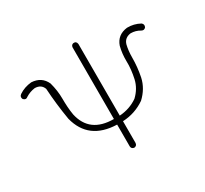

<svg xmlns="http://www.w3.org/2000/svg" viewBox="-153 -995 1306 1221"><g transform="rotate(-30 500.0 -384.0)"><path d="M150 -687Q224 -683 253 -619Q270 -557 270 -498Q270 -467 272 -437Q274 -407 279 -377Q313 -222 489 -222V-748Q491 -766 507 -769Q529 -771 532 -748V-222Q607 -227 666 -268Q715 -314 729 -375Q736 -407 739.5 -438.5Q743 -470 742 -502Q741 -556 754 -607Q777 -674 851 -683Q901 -684 945 -660Q961 -647 952 -628Q939 -612 921 -622Q890 -641 853 -641Q807 -635 795 -593Q785 -552 785 -502Q785 -468 781.5 -433.5Q778 -399 771 -364Q763 -327 744 -295Q725 -263 696 -236Q622 -185 532 -181V-21Q530 -1 510 1Q490 -2 489 -21V-181Q285 -187 239 -368Q219 -487 212 -603Q198 -643 151 -644Q114 -639 84 -620Q67 -605 50 -622Q40 -642 58 -655Q98 -682 150 -687Z"/></g></svg>

Font: Yomogi
Style: Regular
Weight: 400
Designer: satsuyako
Foundry: satsuyako
Version: Version 3.100